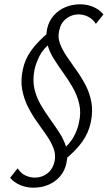

<svg xmlns="http://www.w3.org/2000/svg" viewBox="-20 -678 517 893"><path d="M135 195Q103 195 74.5 183Q46 171 27 149L62 105Q77 128 98 138Q119 148 143 148Q176 148 201 128Q226 108 234 72Q240 41 229 12Q218 -17 197.5 -47Q177 -77 153.5 -109.5Q130 -142 111 -179Q92 -216 83.5 -259.5Q75 -303 86 -354Q96 -403 126 -444.5Q156 -486 212 -532L222 -484Q181 -452 164 -418Q147 -384 141 -356Q131 -308 139.5 -268Q148 -228 168.5 -192.5Q189 -157 212.5 -124.5Q236 -92 257 -59.5Q278 -27 288 7Q298 41 289 80Q282 116 259.5 142Q237 168 205 181.5Q173 195 135 195ZM276 69 267 22Q307 -11 324.5 -45Q342 -79 347 -107Q358 -154 348.5 -194.5Q339 -235 319 -270Q299 -305 275.5 -337.5Q252 -370 231.5 -402.5Q211 -435 201 -469.5Q191 -504 199 -543Q207 -580 230 -606Q253 -632 285 -645Q317 -658 353 -658Q385 -658 413.5 -646Q442 -634 461 -611L426 -567Q411 -590 389.5 -600.5Q368 -611 345 -611Q313 -611 287.5 -591Q262 -571 255 -534Q248 -504 259 -475Q270 -446 290.5 -415.5Q311 -385 334.5 -352.5Q358 -320 377.5 -283Q397 -246 405 -203Q413 -160 402 -108Q392 -60 362 -18Q332 24 276 69Z"/></svg>

Font: Ysabeau Office
Style: Italic
Weight: 400
Italic angle: -12°
Designer: Christian Thalmann (Catharsis Fonts)
Version: Version 2.001;gftools[0.9.30]; featfreeze: tnum,lnum,ss02